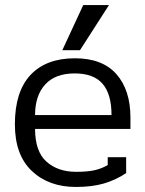

<svg xmlns="http://www.w3.org/2000/svg" viewBox="-20 -726 576 761"><path d="M310 -706H412L297 -527H227ZM39 -233Q39 -363 101 -429Q163 -495 277 -495Q386 -495 441.5 -432Q497 -369 497 -260V-215H119Q119 -126 164 -85.5Q209 -45 282 -45Q327 -45 355.5 -51.5Q384 -58 407 -72V-103H480V-40Q438 -12 391 1.5Q344 15 281 15Q173 15 106 -48.5Q39 -112 39 -233ZM422 -270Q422 -353 386.5 -394Q351 -435 276 -435Q199 -435 159 -391Q119 -347 119 -270Z"/></svg>

Font: Pridi Light
Style: Regular
Weight: 300
Designer: Katatrad Team
Foundry: CadsonDemak
Version: Version 1.003